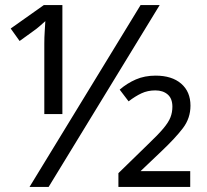

<svg xmlns="http://www.w3.org/2000/svg" viewBox="-20 -734 811 754"><path d="M96 0 532 -714H607L171 0ZM154 -286V-562Q154 -588 155.5 -609Q157 -630 158 -651Q148 -642 136 -631.5Q124 -621 111 -612L57 -573L22 -622L152 -714H225V-286ZM445 0V-54L560 -166Q601 -205 621.5 -229.5Q642 -254 649.5 -273.5Q657 -293 657 -315Q657 -347 638.5 -363Q620 -379 590 -379Q560 -379 535.5 -367.5Q511 -356 485 -336L450 -382Q479 -407 513.5 -422Q548 -437 591 -437Q655 -437 691.5 -405.5Q728 -374 728 -319Q728 -270 698.5 -231Q669 -192 613 -139L532 -62H727V0Z"/></svg>

Font: Noto IKEA Arabic
Style: Regular
Weight: 400
Designer: Monotype Design Team
Foundry: Monotype Imaging Inc.
Version: Version 1.200